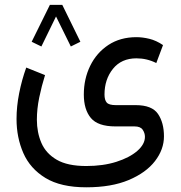

<svg xmlns="http://www.w3.org/2000/svg" viewBox="-20 -527 746 793"><path d="M312 -354.5 272.5 -335 211.4 -459 150.9 -335 110.8 -354.5 186 -506.8H237.3ZM336.4 246.6Q231 246.6 167.7 208Q104.5 169.4 76.4 105.2Q48.3 41 48.3 -35.6Q48.3 -87.4 59.1 -141.8Q69.8 -196.3 88.4 -248L166 -216.8Q151.9 -171.9 142.1 -124.5Q132.3 -77.1 132.3 -32.7Q132.3 20 151.1 63.5Q169.9 106.9 214.4 132.8Q258.8 158.7 336.4 158.7Q405.8 158.7 460.4 141.4Q515.1 124 546.9 96.4Q578.6 68.8 578.6 38.1Q578.6 22.5 569.3 8.8Q560.1 -4.9 535.6 -4.9H456.5Q384.3 -4.9 355.2 -39.8Q326.2 -74.7 326.2 -136.7Q326.2 -201.2 352.5 -255.1Q378.9 -309.1 427.7 -341.3Q476.6 -373.5 543.5 -373.5Q568.8 -373.5 596.9 -366.7Q625 -359.9 653.3 -340.8L625.5 -266.6Q586.9 -286.1 543.5 -286.1Q481.4 -286.1 446.5 -242.7Q411.6 -199.2 411.6 -136.7Q411.6 -113.8 420.9 -103.3Q430.2 -92.8 458.5 -92.8H540.5Q607.9 -92.8 632.6 -56.4Q657.2 -20 657.2 36.1Q657.2 90.3 620.1 138.4Q583 186.5 511.5 216.6Q439.9 246.6 336.4 246.6Z"/></svg>

Font: Vazirmatn UI
Style: Regular
Weight: 400
Designer: Saber Rastikerdar
Foundry: Saber Rastikerdar
Version: Version 33.003